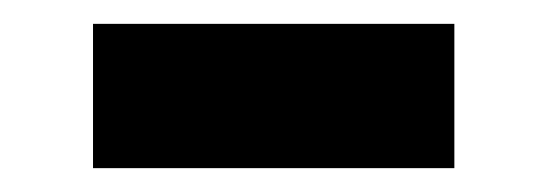

<svg xmlns="http://www.w3.org/2000/svg" viewBox="-20 -355 458 161"><path d="M58 -214V-335H361V-214Z"/></svg>

Font: Raleway-v4020
Style: Bold
Weight: 700
Designer: Matt McInerney, Pablo Impallari, Rodrigo Fuenzalida
Foundry: Matt McInerney, Pablo Impallari, Rodrigo Fuenzalida
Version: Version 4.020;PS 004.020;hotconv 1.0.88;makeotf.lib2.5.64775